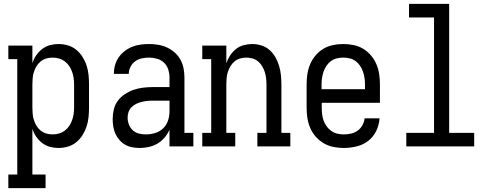

<svg xmlns="http://www.w3.org/2000/svg" viewBox="-20 -755 2540 990"><path d="M23 215V145H69V-450H23V-520H147V-429Q154 -451 166.5 -469.5Q179 -488 197 -502Q215 -516 237 -522Q259 -528 281 -528Q306 -528 330 -521Q354 -514 373 -498.5Q392 -483 405.5 -461.5Q419 -440 426.5 -417Q434 -394 436.5 -369.5Q439 -345 439 -320V-200Q439 -175 436.5 -150.5Q434 -126 426.5 -103Q419 -80 405.5 -58.5Q392 -37 373 -21.5Q354 -6 330 1Q306 8 281 8Q259 8 237 2Q215 -4 197 -18Q179 -32 166.5 -50.5Q154 -69 147 -91V145H215V215ZM251 -62Q268 -62 284 -66.5Q300 -71 313.5 -81Q327 -91 336.5 -105Q346 -119 351.5 -134.5Q357 -150 359.5 -166.5Q362 -183 362 -200V-320Q362 -337 359.5 -353.5Q357 -370 351.5 -385.5Q346 -401 336.5 -415Q327 -429 313.5 -439Q300 -449 284 -453.5Q268 -458 251 -458Q235 -458 219 -453.5Q203 -449 190 -438.5Q177 -428 168.5 -414Q160 -400 155 -384.5Q150 -369 148.5 -352.5Q147 -336 147 -320V-200Q147 -184 148.5 -167.5Q150 -151 155 -135.5Q160 -120 168.5 -106Q177 -92 190 -81.5Q203 -71 219 -66.5Q235 -62 251 -62Z M701 8Q682 8 662.5 4.5Q643 1 626 -8.5Q609 -18 596 -33Q583 -48 575 -65.5Q567 -83 564 -102.5Q561 -122 561 -141Q561 -166 567 -191Q573 -216 588 -236Q603 -256 624.5 -270Q646 -284 669.5 -292Q693 -300 718 -303Q743 -306 768 -306H854V-355Q854 -376 847.5 -396.5Q841 -417 826 -431.5Q811 -446 790 -452Q769 -458 749 -458Q730 -458 711 -454Q692 -450 677 -439Q662 -428 653 -410.5Q644 -393 644 -374Q644 -374 644 -374Q644 -374 644 -374H567Q567 -374 567 -374Q567 -374 567 -374Q567 -397 573 -418.5Q579 -440 591.5 -458.5Q604 -477 622 -491Q640 -505 661 -513.5Q682 -522 704 -525Q726 -528 749 -528Q772 -528 796 -524Q820 -520 841.5 -510Q863 -500 881 -484Q899 -468 910.5 -447Q922 -426 926.5 -402.5Q931 -379 931 -355V-70H977V0H854V-86Q844 -64 828.5 -45.5Q813 -27 792.5 -15Q772 -3 748.5 2.5Q725 8 701 8ZM732 -62Q756 -62 779.5 -69Q803 -76 820.5 -92.5Q838 -109 846 -132.5Q854 -156 854 -180V-236H768Q753 -236 738.5 -234.5Q724 -233 710 -229.5Q696 -226 682.5 -219.5Q669 -213 658.5 -202.5Q648 -192 643 -178Q638 -164 638 -149Q638 -131 644.5 -113.5Q651 -96 664.5 -83.5Q678 -71 695.5 -66.5Q713 -62 732 -62Z M1023 0V-70H1069V-450H1023V-520H1147V-429Q1154 -450 1166.5 -469Q1179 -488 1196.5 -502Q1214 -516 1236 -522Q1258 -528 1281 -528Q1305 -528 1328.5 -520.5Q1352 -513 1370 -497Q1388 -481 1400 -460Q1412 -439 1419 -415.5Q1426 -392 1428.5 -368Q1431 -344 1431 -320V-70H1477V0H1307V-70H1354V-320Q1354 -336 1352 -352.5Q1350 -369 1345 -384.5Q1340 -400 1331.5 -414Q1323 -428 1310.5 -438.5Q1298 -449 1282 -453.5Q1266 -458 1250 -458Q1234 -458 1218 -453.5Q1202 -449 1189.5 -438.5Q1177 -428 1168.5 -414Q1160 -400 1155 -384.5Q1150 -369 1148.5 -352.5Q1147 -336 1147 -320V-70H1193V0Z M1752 8Q1725 8 1698.5 2.5Q1672 -3 1649 -16.5Q1626 -30 1608 -50.5Q1590 -71 1579.5 -95.5Q1569 -120 1565 -146.5Q1561 -173 1561 -200V-320Q1561 -347 1565 -373.5Q1569 -400 1579.5 -424.5Q1590 -449 1607.5 -469.5Q1625 -490 1647.5 -503.5Q1670 -517 1696.5 -522.5Q1723 -528 1750 -528Q1777 -528 1803.5 -522.5Q1830 -517 1852.5 -503.5Q1875 -490 1892.5 -469.5Q1910 -449 1920.5 -424.5Q1931 -400 1935 -373.5Q1939 -347 1939 -320V-225H1639V-200Q1639 -183 1641 -166Q1643 -149 1648.5 -133.5Q1654 -118 1664 -104Q1674 -90 1688 -80Q1702 -70 1718.5 -66Q1735 -62 1752 -62Q1771 -62 1789.5 -66Q1808 -70 1823.5 -81Q1839 -92 1848.5 -109Q1858 -126 1860 -145H1937Q1935 -111 1920 -80Q1905 -49 1878.5 -28.5Q1852 -8 1818.5 0Q1785 8 1752 8ZM1862 -295V-320Q1862 -337 1859.5 -353.5Q1857 -370 1851.5 -386Q1846 -402 1836.5 -416Q1827 -430 1813.5 -440Q1800 -450 1783.5 -454Q1767 -458 1750 -458Q1733 -458 1716.5 -454Q1700 -450 1686.5 -440Q1673 -430 1663.5 -416Q1654 -402 1648.5 -386Q1643 -370 1640.5 -353.5Q1638 -337 1638 -320V-295Z M2075 0V-70H2218V-665H2089V-735H2296V-70H2425V0Z"/></svg>

Font: Iosevka Slab
Style: Regular
Weight: 400
Monospace: yes
Designer: Belleve Invis
Foundry: Belleve Invis
Version: Version 11.2.4; ttfautohint (v1.8.3)